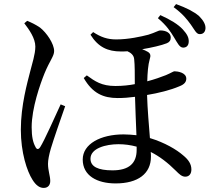

<svg xmlns="http://www.w3.org/2000/svg" viewBox="-20 -858 1040 940"><path d="M753 -769C796 -733 815 -703 832 -675C849 -647 859 -626 875 -625C891 -624 903 -633 904 -653C905 -673 897 -690 875 -714C852 -739 814 -762 765 -784ZM99 -744C122 -714 153 -671 153 -630C153 -592 137 -546 128 -509C114 -454 82 -342 82 -223C82 -111 112 -20 139 22C157 51 175 62 194 62C215 62 226 48 226 28C226 4 215 -23 215 -56C215 -74 220 -100 229 -131C242 -175 279 -281 299 -338L277 -347C253 -295 197 -169 177 -138C168 -124 159 -126 153 -140C142 -160 135 -188 135 -235C135 -329 177 -447 198 -499C224 -562 245 -583 245 -608C245 -644 208 -698 176 -723C154 -738 133 -748 113 -756ZM649 -124C649 -59 612 -24 531 -24C460 -24 423 -42 423 -81C423 -132 498 -152 560 -152C590 -152 619 -148 649 -140ZM423 -688C461 -627 508 -606 572 -606C582 -606 592 -606 604 -607C620 -600 636 -588 637 -567C640 -542 640 -492 640 -446C614 -441 582 -437 545 -437C477 -437 445 -460 405 -489L390 -476C433 -401 486 -378 556 -378C585 -378 611 -380 641 -384C642 -329 646 -258 648 -196C628 -198 607 -200 585 -200C472 -200 385 -153 385 -77C385 2 455 40 546 40C656 40 719 -8 719 -91C719 -98 719 -105 718 -114C760 -93 801 -62 842 -21C857 -6 870 7 887 7C907 7 917 -8 917 -28C917 -55 903 -76 876 -98C845 -125 787 -160 714 -182C709 -245 702 -324 700 -393C755 -402 815 -417 857 -435C884 -445 892 -458 892 -473C892 -503 849 -509 834 -509C829 -509 818 -501 792 -490C769 -481 736 -469 701 -460C702 -502 705 -540 713 -568C719 -586 717 -596 704 -604C696 -609 686 -613 676 -617C724 -625 771 -636 796 -646C809 -651 816 -660 816 -674C816 -697 793 -709 765 -709C755 -709 742 -699 706 -688C671 -679 609 -665 549 -665C506 -665 474 -676 436 -701ZM830 -823C875 -790 895 -764 914 -738C932 -713 941 -691 957 -691C974 -690 985 -701 986 -719C987 -737 977 -757 954 -780C927 -802 894 -819 842 -838Z"/></svg>

Font: Noto Serif SC Medium
Style: Regular
Weight: 500
Designer: Ryoko NISHIZUKA 西塚涼子 (kana & ideographs); Frank Grießhammer (Latin, Greek & Cyrillic); Wenlong ZHANG 张文龙 (bopomofo); San
Foundry: Adobe Systems Incorporated
Version: Version 1.001;PS 1.001;hotconv 16.6.54;makeotf.lib2.5.65590